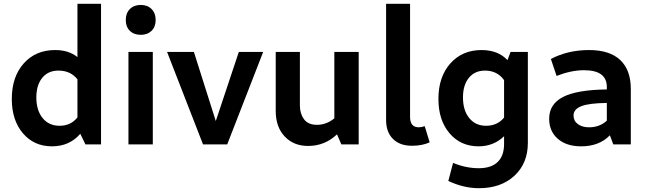

<svg xmlns="http://www.w3.org/2000/svg" viewBox="-20 -759 3397 1009"><path d="M253 10Q159 10 100.5 -58.5Q42 -127 42 -239Q42 -355 104.5 -425.5Q167 -496 270 -496Q341 -496 387 -459V-739H511V0H429L402 -56Q345 10 253 10ZM171 -247Q171 -179 204 -138.5Q237 -98 293 -98Q352 -98 387 -142V-342Q351 -388 287 -388Q233 -388 202 -350Q171 -312 171 -247Z M720 -576Q684 -576 662.5 -597Q641 -618 641 -654Q641 -690 662.5 -711.5Q684 -733 720 -733Q755 -733 776.5 -711.5Q798 -690 798 -654Q798 -618 776.5 -597Q755 -576 720 -576ZM655 0V-486H783V0Z M1047 0 858 -486H999L1114 -123L1235 -486H1363L1174 0Z M1599 8Q1523 8 1476 -42Q1429 -92 1429 -176V-486H1556V-204Q1556 -162 1577.5 -132.5Q1599 -103 1646 -103Q1695 -103 1737 -137V-486H1865V0H1774L1751 -53Q1687 8 1599 8Z M2145 7Q2081 7 2045 -29Q2009 -65 2009 -128V-739H2135V-144Q2135 -90 2181 -90Q2195 -90 2212 -96L2238 -11Q2199 7 2145 7Z M2495 10Q2401 10 2342.5 -58.5Q2284 -127 2284 -239Q2284 -355 2346.5 -425.5Q2409 -496 2511 -496Q2597 -496 2647 -443L2663 -486H2754V-8Q2754 99 2683.5 164.5Q2613 230 2497 230Q2417 230 2336 192L2361 97Q2428 125 2496 125Q2561 125 2595 92.5Q2629 60 2629 -2V-43Q2574 10 2495 10ZM2413 -247Q2413 -179 2446 -138.5Q2479 -98 2534 -98Q2594 -98 2629 -141V-338Q2593 -388 2529 -388Q2475 -388 2444 -350Q2413 -312 2413 -247Z M3034 10Q2957 10 2911.5 -29.5Q2866 -69 2866 -135Q2866 -212 2939 -249.5Q3012 -287 3169 -289V-302Q3169 -390 3049 -390Q2982 -390 2905 -360L2875 -449Q2964 -496 3076 -496Q3184 -496 3239.5 -443.5Q3295 -391 3295 -292V0H3203L3185 -48Q3129 10 3034 10ZM2994 -152Q2994 -124 3016.5 -107Q3039 -90 3076 -90Q3131 -90 3169 -125V-218Q3076 -217 3035 -201Q2994 -185 2994 -152Z"/></svg>

Font: Cantarell
Style: Bold
Weight: 700
Designer: Dave Crossland, Nikolaus Waxweiler, Florian Fecher, Jacques Le Bailly, Eben Sorkin, Alexei Vanyashin, Alexios Zavras, Em
Version: Version 0.303